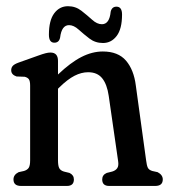

<svg xmlns="http://www.w3.org/2000/svg" viewBox="-20 -614 558 634"><path d="M171.5 -413V-368Q213 -407.5 248.8 -425.8Q284.5 -444 319.5 -444Q370 -444 396 -413.8Q422 -383.5 428.5 -331.5L462.5 -84.5Q464.5 -68 468 -60.5Q471.5 -53 482.5 -49.5L500.5 -45.5Q517.5 -36.5 517.5 -21.5Q517.5 0 492.5 0H340.5Q317.5 0 317.5 -21.5Q317.5 -36.5 332.5 -43L350.5 -47.5Q362 -51 367.2 -58.8Q372.5 -66.5 370 -82.5L339 -297.5Q333.5 -335.5 317.5 -355.5Q301.5 -375.5 271 -375.5Q249 -375.5 226 -363.8Q203 -352 176 -325.5L171.5 -321V-84.5Q171.5 -67 175.5 -59Q179.5 -51 191 -47.5L209.5 -43Q224 -36 224 -21.5Q224 0 201 0H49.5Q24.5 0 24.5 -21.5Q24.5 -37 41.5 -45.5L59.5 -49.5Q70.5 -53 75 -60.2Q79.5 -67.5 79.5 -84.5V-331.5Q79.5 -346 75.5 -352Q71.5 -358 61.5 -360.5L34.5 -361.5Q17 -367.5 17 -382Q17 -390.5 22 -396.2Q27 -402 40.5 -407L105 -430Q121.5 -436 130.5 -438.2Q139.5 -440.5 146.5 -440.5Q171.5 -440.5 171.5 -413ZM320 -472Q294.5 -472 275.2 -486.8Q256 -501.5 239.8 -516.2Q223.5 -531 208 -531Q183.5 -531 178.5 -490Q175 -473 159.5 -473Q141.5 -473 141.5 -499.5Q141.5 -546.5 159 -570Q176.5 -593.5 204.5 -593.5Q229.5 -593.5 248.8 -578.5Q268 -563.5 284.2 -548.8Q300.5 -534 316.5 -534Q341.5 -534 345.5 -575.5Q349.5 -592 364.5 -592Q383 -592 383 -566Q383 -518.5 365.2 -495.2Q347.5 -472 320 -472Z"/></svg>

Font: Fraunces 144pt S100
Style: Regular
Weight: 400
Version: Version 1.000; ttfautohint (v1.8.3)